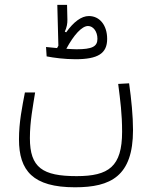

<svg xmlns="http://www.w3.org/2000/svg" viewBox="-20 -607 626 790"><path d="M288.6 163.6C436 163.6 527.3 117.7 527.3 -71.8C527.3 -129.9 520.5 -197.8 511.2 -264.2L466.3 -261.7C475.1 -192.4 482.4 -138.7 482.4 -64.9C482.4 78.6 427.2 117.7 295.4 117.7C155.3 117.7 103 83 103 -38.6C103 -107.9 115.7 -169.9 124.5 -226.6H82.5C71.3 -167.5 58.1 -105 58.1 -33.7C58.1 95.2 115.2 163.6 288.6 163.6ZM290.5 -363.3C383.3 -363.3 420.9 -387.2 420.9 -446.8C420.9 -503.4 390.1 -541 345.7 -541C314.5 -541 282.7 -516.6 252.4 -474.1L246.6 -476.6C254.9 -494.1 257.8 -511.7 257.3 -526.4L255.9 -586.9H215.8L220.2 -418.9C218.3 -416 216.8 -412.6 214.8 -409.2C197.8 -410.6 181.2 -412.1 169.4 -413.6L171.9 -375C202.1 -369.1 246.1 -363.3 290.5 -363.3ZM252.9 -406.2C283.7 -463.4 316.9 -500 342.3 -500C363.8 -500 380.9 -477.1 380.9 -447.3C380.9 -415.5 359.4 -404.3 294.9 -404.3C284.7 -404.3 269.5 -405.3 252.9 -406.2Z"/></svg>

Font: Cascadia Code PL ExtraLight
Style: Regular
Weight: 200
Monospace: yes
Designer: Aaron Bell
Foundry: Saja Typeworks
Version: Version 2404.023